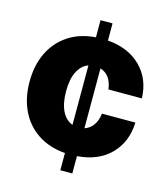

<svg xmlns="http://www.w3.org/2000/svg" viewBox="-109 -814 786 899"><g transform="rotate(15 284.0 -364.0)"><path d="M267.1 0V-83.5Q189.5 -89.8 134.3 -126.5Q79.1 -163.1 49.8 -224.1Q20.5 -285.2 20.5 -363.8Q20.5 -442.9 49.8 -503.9Q79.1 -564.9 134.3 -601.8Q189.5 -638.7 267.1 -644.5V-727.5H325.2V-644.5Q426.3 -636.2 486.1 -576.9Q545.9 -517.6 548.8 -423.8H386.7Q377.9 -493.2 325.2 -509.3V-219.2Q350.1 -227.1 366.5 -249.5Q382.8 -272 386.7 -306.6H548.8Q545.4 -211.9 486.3 -151.9Q427.2 -91.8 325.2 -84V0ZM197.3 -365.2Q197.3 -305.7 215.8 -268.8Q234.4 -231.9 267.1 -220.2V-508.3Q234.9 -497.1 216.1 -460.9Q197.3 -424.8 197.3 -365.2Z"/></g></svg>

Font: Inter Tight ExtraBold
Style: Regular
Weight: 800
Designer: Rasmus Andersson
Foundry: rsms
Version: Version 3.004; ttfautohint (v1.8.4.7-5d5b)